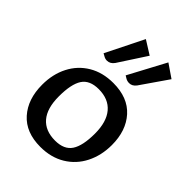

<svg xmlns="http://www.w3.org/2000/svg" viewBox="-225 -878 995 995"><g transform="rotate(45 272.5 -381.0)"><path d="M34 -225Q34 -302 65 -362.5Q96 -423 153.5 -457.5Q211 -492 289 -492Q396 -492 453.5 -428Q511 -364 511 -259Q511 -183 480 -121.5Q449 -60 391 -25Q333 10 255 10Q149 10 91.5 -54.5Q34 -119 34 -225ZM407 -239Q407 -325 368.5 -370.5Q330 -416 258 -416Q192 -416 165 -374.5Q138 -333 138 -243Q138 -156 176 -111.5Q214 -67 286 -67Q352 -67 379.5 -108.5Q407 -150 407 -239ZM144 -565 247 -772 322 -725 223 -573Q207 -550 183 -550Q170 -550 158.5 -557Q147 -564 144 -565ZM306 -565 415 -769 488 -719 385 -570Q369 -549 347 -549Q332 -549 320 -556.5Q308 -564 306 -565Z"/></g></svg>

Font: Enriqueta Medium
Style: Regular
Weight: 500
Designer: Viviana Monsalve, Gustavo Ibarra
Foundry: 72Puntos
Version: Version 2.000